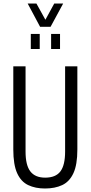

<svg xmlns="http://www.w3.org/2000/svg" viewBox="-20 -1065 519 1097"><path d="M237 12Q182 12 141 -7.5Q100 -27 78 -75.5Q56 -124 56 -211V-686H126V-199Q126 -121 153.5 -85.5Q181 -50 238 -50Q298 -50 325 -85.5Q352 -121 352 -199V-686H422V-211Q422 -124 399.5 -75.5Q377 -27 335.5 -7.5Q294 12 237 12ZM156 -785V-871H207V-785ZM272 -785V-871H323V-785ZM138 -1045H188L255 -924H224L290 -1045H341L269 -912H209Z"/></svg>

Font: Archivo ExtraCondensed Light
Style: Regular
Weight: 300
Width: 2
Designer: Hector Gatti
Foundry: Omnibus-Type
Version: Version 2.001